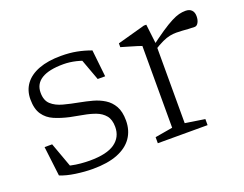

<svg xmlns="http://www.w3.org/2000/svg" viewBox="-86 -663 1060 834"><g transform="rotate(-20 444.0 -246.0)"><path d="M254 -500.5Q294 -500.5 326.2 -494.2Q358.5 -488 391 -476L404.5 -351.5H370L326.5 -470L377 -432Q340.5 -448.5 310 -455.8Q279.5 -463 251.5 -463Q184.5 -463 150.5 -442Q116.5 -421 116.5 -380Q116.5 -344 136.8 -325.8Q157 -307.5 190 -298.8Q223 -290 261 -283Q290 -277.5 318.8 -269.8Q347.5 -262 371.2 -247.2Q395 -232.5 409.5 -207Q424 -181.5 424 -140.5Q424 -94.5 400.8 -61Q377.5 -27.5 331.8 -9.5Q286 8.5 217.5 8.5Q180.5 8.5 138.8 2.5Q97 -3.5 68.5 -15.5L52 -152.5H87L136 -17.5L92 -50.5Q109.5 -43.5 131.2 -38.8Q153 -34 175.5 -32Q198 -30 217 -30Q296 -30 333.2 -56.5Q370.5 -83 370.5 -130.5Q370.5 -164 354.8 -183Q339 -202 313.5 -211.5Q288 -221 258 -226.2Q228 -231.5 199 -237.5Q161 -246 130.8 -259Q100.5 -272 82.8 -297.8Q65 -323.5 65 -368Q65 -409 87 -438.8Q109 -468.5 151.2 -484.5Q193.5 -500.5 254 -500.5Z M829 -499.5Q847.5 -499.5 857.2 -489.5Q867 -479.5 867 -461.5Q867 -443.5 860.2 -431.8Q853.5 -420 843.5 -420Q829 -420 815 -421Q801 -422 787.2 -423Q773.5 -424 759 -424Q745 -424 729.5 -421Q714 -418 694.5 -409Q675 -400 647.5 -382.5L635 -394.5Q680.5 -429 711.2 -449.8Q742 -470.5 763 -481.2Q784 -492 799.2 -495.8Q814.5 -499.5 829 -499.5ZM659.5 -412.5V-42L750 -28V0H520V-28L601.5 -42V-420Q595 -422.5 580.5 -427Q566 -431.5 547 -437Q528 -442.5 509.5 -448V-465.5L638 -501H649Z"/></g></svg>

Font: Newsreader 9pt Light
Style: Regular
Weight: 300
Designer: Hugues Gentile
Foundry: Production Type
Version: Version 1.003